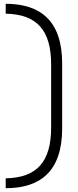

<svg xmlns="http://www.w3.org/2000/svg" viewBox="-20 -760 411 1010"><path d="M10 178V230C192 230 307 141 307 -84V-426C307 -651 192 -740 10 -740V-688C176 -685 249 -599 249 -421V-89C249 89 176 175 10 178Z"/></svg>

Font: Meta Space Light
Style: Regular
Weight: 300
Designer: Meta Pool / Florian Karsten
Foundry: Meta Pool / Florian Karsten
Version: Version 2.000;Glyphs 3.1.1 (3137)